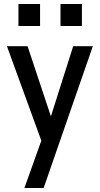

<svg xmlns="http://www.w3.org/2000/svg" viewBox="-20 -743 503 968"><path d="M103 205 203 -75 220 -104 349 -510H448L200 205ZM201 1 15 -510H119L268 -62ZM285 -612V-723H393V-612ZM73 -612V-723H182V-612Z"/></svg>

Font: Instrument Sans SemiCondensed Medium
Style: Regular
Weight: 500
Width: 4
Designer: Rodrigo Fuenzalida
Foundry: fragTYPE
Version: Version 1.000;gftools[0.9.28]